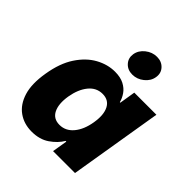

<svg xmlns="http://www.w3.org/2000/svg" viewBox="-212 -914 1061 1061"><g transform="rotate(45 319.0 -383.5)"><path d="M206.1 7.8Q146 7.8 101.6 -23.7Q57.1 -55.2 37.8 -117.4Q18.6 -179.7 34.2 -272.5Q49.8 -368.7 90.8 -430.7Q131.8 -492.7 186.5 -522.7Q241.2 -552.7 298.3 -552.7Q340.8 -552.7 369.1 -538.1Q397.5 -523.4 413.6 -500.2Q429.7 -477.1 436 -452.1H439.9L455.1 -545.9H627.9L537.6 0H366.2L380.9 -88.9H375.5Q353 -50.8 310.5 -21.5Q268.1 7.8 206.1 7.8ZM288.6 -127.4Q336.4 -127.4 369.4 -167Q402.3 -206.5 413.1 -272.5Q424.3 -339.4 404.3 -378.4Q384.3 -417.5 336.4 -417.5Q288.1 -417.5 255.9 -377.9Q223.6 -338.4 212.4 -272.5Q201.7 -206.5 221.2 -167Q240.7 -127.4 288.6 -127.4ZM376.5 -608.4Q339.8 -608.4 317.6 -632.8Q295.4 -657.2 300.8 -691.9Q306.6 -726.6 336.9 -750.7Q367.2 -774.9 404.3 -774.9Q440.9 -774.9 463.1 -750.7Q485.4 -726.6 479.5 -691.9Q474.1 -657.2 443.8 -632.8Q413.6 -608.4 376.5 -608.4Z"/></g></svg>

Font: Inter Extra Bold
Style: Italic
Weight: 800
Italic angle: -9.39999°
Designer: Rasmus Andersson
Foundry: rsms
Version: Version 4.000;git-3c8e0fc